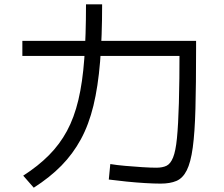

<svg xmlns="http://www.w3.org/2000/svg" viewBox="-20 -837 1040 893"><path d="M727 17Q697 17 655 14.5Q613 12 568.5 7.5Q524 3 486 -2L493 -74Q523 -69 563 -65.5Q603 -62 642.5 -59.5Q682 -57 707 -57Q736 -57 754.5 -66Q773 -75 785 -104.5Q797 -134 803 -194.5Q809 -255 812 -357.5Q815 -460 815 -617L855 -577H84V-647H892V-610Q892 -444 889 -332Q886 -220 876.5 -150.5Q867 -81 848.5 -44.5Q830 -8 800.5 4.5Q771 17 727 17ZM88 -20Q158 -65 208 -115.5Q258 -166 291.5 -228Q325 -290 344.5 -372Q364 -454 372 -563Q380 -672 380 -817H455Q455 -666 445.5 -550Q436 -434 414.5 -345.5Q393 -257 356 -189Q319 -121 265.5 -66.5Q212 -12 137 36Z"/></svg>

Font: M PLUS 2 Thin
Style: Regular
Weight: 400
Version: Version 1.001